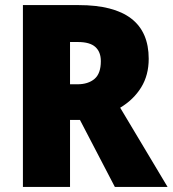

<svg xmlns="http://www.w3.org/2000/svg" viewBox="-20 -734 678 754"><path d="M289 -714Q564 -714 564 -503Q564 -439 534.5 -391Q505 -343 452 -311L638 0H431L294 -263H255V0H70V-714ZM286 -569H255V-403H284Q326 -403 351 -424Q376 -445 376 -494Q376 -530 354.5 -549.5Q333 -569 286 -569Z"/></svg>

Font: Noto Sans Myanmar UI SemiCondensed Black
Style: Regular
Weight: 900
Width: 4
Designer: Monotype Design Team
Foundry: Monotype Imaging Inc.
Version: Version 2.103; ttfautohint (v1.8.4.7-5d5b)